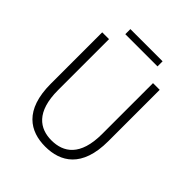

<svg xmlns="http://www.w3.org/2000/svg" viewBox="-235 -1014 1176 1176"><g transform="rotate(45 352.5 -426.0)"><path d="M352 13C483 13 602 -55 602 -284V-729H544V-288C544 -98 455 -41 352 -41C251 -41 163 -98 163 -288V-729H104V-284C104 -55 221 13 352 13ZM212 -821H491V-865H212Z"/></g></svg>

Font: Noto Sans HK Light
Style: Regular
Weight: 300
Designer: Ryoko NISHIZUKA 西塚涼子 (kana, bopomofo & ideographs); Paul D. Hunt (Latin, Greek & Cyrillic); Sandoll Communications 산돌커뮤니
Foundry: Adobe
Version: Version 2.004;hotconv 1.0.118;makeotfexe 2.5.65603